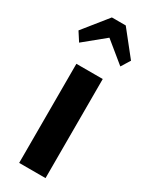

<svg xmlns="http://www.w3.org/2000/svg" viewBox="-203 -796 661 839"><g transform="rotate(30 127.5 -376.5)"><path d="M163 -753 260 -631 232 -586 128 -671 24 -586 -5 -631 93 -753ZM193 -500V0H60V-500Z"/></g></svg>

Font: ArsenalBold
Style: Bold
Weight: 700
Designer: Andrij Shevchenko
Foundry: Stairsfor.com
Version: Version 1.000